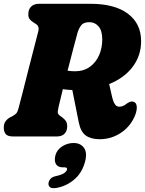

<svg xmlns="http://www.w3.org/2000/svg" viewBox="-20 -720 765 1013"><path d="M695 -117.5Q672.5 -56.5 620.5 -21Q568.5 14.5 506 14.5Q460 14.5 433 -4.8Q406 -24 396 -72.5L361.5 -245Q335 -246 311.5 -249.5Q304.5 -220 298.5 -195Q292.5 -170 288.5 -153.5Q282.5 -127.5 286 -121Q289.5 -114.5 296 -109.5L306.5 -102Q319.5 -93 327 -82.2Q334.5 -71.5 334.5 -54Q334.5 -29.5 320.8 -14.8Q307 0 279 0H49.5Q19.5 0 9.5 -13.5Q-0.5 -27 0 -47Q-0.5 -67.5 10.2 -81.2Q21 -95 34.5 -101.5L49.5 -109.5Q60.5 -115.5 66.8 -123Q73 -130.5 78 -149.5Q88 -187.5 101.8 -241.2Q115.5 -295 130.2 -353.5Q145 -412 159 -465.5Q173 -519 182.5 -556.5Q188 -581.5 169.5 -593.5L156 -602Q142.5 -610.5 135.8 -620Q129 -629.5 129.5 -644.5Q129 -669.5 143.8 -684.8Q158.5 -700 186.5 -700H457Q585 -700 654.8 -647.8Q724.5 -595.5 724.5 -503Q724.5 -426.5 680 -367.5Q635.5 -308.5 556 -276.5L572 -206Q577 -184.5 585.8 -170.8Q594.5 -157 609.5 -157Q628 -157 645 -170.5Q654 -178 664.8 -182.2Q675.5 -186.5 686 -182.5Q699 -178 701.2 -160Q703.5 -142 695 -117.5ZM389 -547Q381.5 -519.5 366.8 -464Q352 -408.5 336.5 -347Q354 -344 375.5 -344Q421.5 -344 453.8 -367.2Q486 -390.5 502.8 -428.5Q519.5 -466.5 519.5 -511.5Q519.5 -558.5 500 -580.8Q480.5 -603 452.5 -603Q422 -603 409.2 -587.5Q396.5 -572 389 -547ZM312.5 163Q285.5 163 275.2 145.8Q265 128.5 272.5 99Q280.5 70 308.2 52.2Q336 34.5 368 34.5Q405 34.5 423.2 60.2Q441.5 86 428.5 134Q413 191.5 372.8 226.2Q332.5 261 280.5 271Q254 276 244 267.8Q234 259.5 236 245.5Q237.5 234 246.2 223.8Q255 213.5 273.5 209.5Q307 202 319.2 192.8Q331.5 183.5 333.5 175Q336.5 163 321.5 163Z"/></svg>

Font: Fraunces 144pt SuperSoft Black
Style: Italic
Weight: 900
Italic angle: -16°
Version: Version 1.000;[b76b70a41]